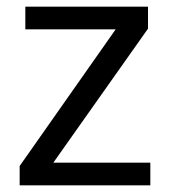

<svg xmlns="http://www.w3.org/2000/svg" viewBox="-20 -556 510 576"><path d="M431 0H39V-58L327 -468H56V-536H424V-470L140 -68H431Z"/></svg>

Font: Noto Sans Siddham
Style: Regular
Weight: 400
Designer: Monotype Design Team
Foundry: Monotype Imaging Inc.
Version: Version 2.004; ttfautohint (v1.8.4.7-5d5b)